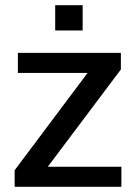

<svg xmlns="http://www.w3.org/2000/svg" viewBox="-20 -721 521 741"><path d="M36.5 0V-64L318 -439.5H49V-517H446.5V-453L164.5 -77.5H448.5V0ZM193 -603.5V-701H299V-603.5Z"/></svg>

Font: Public Sans Medium
Style: Regular
Weight: 500
Designer: The Public Sans Project Authors: Dan O. Williams and USWDS (Libre Franklin designed by Pablo Impallari and Rodrigo Fuenz
Version: Version 1.007